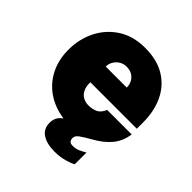

<svg xmlns="http://www.w3.org/2000/svg" viewBox="-184 -662 952 952"><g transform="rotate(45 292.5 -186.0)"><path d="M341 155Q288 155 255.5 134.2Q223 113.5 223 70Q223 53.5 229.8 37.5Q236.5 21.5 257 7Q189.5 -2.5 139 -37Q88.5 -71.5 60.8 -126.5Q33 -181.5 33 -252Q33 -326 64.2 -388.5Q95.5 -451 154.2 -489Q213 -527 296 -527Q380.5 -527 437 -492Q493.5 -457 521.8 -396.2Q550 -335.5 550 -259V-214H224Q223.5 -183 233.5 -163.5Q243.5 -144 260.8 -135Q278 -126 299 -126Q325.5 -126 346.8 -136Q368 -146 380 -176H552Q545 -124.5 514.8 -87Q484.5 -49.5 428.5 -18.5Q393 1.5 375 14.8Q357 28 357 43Q357 57 363.8 64Q370.5 71 384 71Q406 71 422.5 63.8Q439 56.5 457 46V128Q442 137.5 410.2 146.2Q378.5 155 341 155ZM223 -323H370.5Q370.5 -342.5 362 -359.2Q353.5 -376 337 -386Q320.5 -396 296 -396Q276 -396 259.5 -386Q243 -376 233 -359.2Q223 -342.5 223 -323Z"/></g></svg>

Font: Public Sans Thin Black
Style: Regular
Weight: 900
Version: Version 2.001